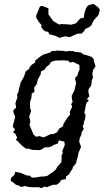

<svg xmlns="http://www.w3.org/2000/svg" viewBox="-20 -770 558 999"><path d="M182 204H141L117 201L114 197L90 203L73 193H65L48 179L35 171L38 155L55 140L59 124L89 130L105 137L120 143L135 144L146 154H162L197 148L205 149L226 145L245 132L258 123L271 111L276 101L285 90L299 75L301 54L300 39L307 25L304 16L317 -15L315 -33L286 -40L281 -23L259 -16L250 -9L234 -4L212 -3L194 9L185 11L148 10L131 4L114 3L106 -3L96 -11L84 -22L72 -36L63 -41L69 -55L59 -75L48 -81L58 -97L46 -111L50 -127L54 -142L59 -163L53 -176L48 -194L64 -211L60 -233L71 -264L69 -279L77 -294L78 -306L83 -322L87 -340L97 -358L101 -364L109 -383L114 -399L130 -410L135 -421L145 -433L163 -445V-455L176 -465L187 -474L205 -486L216 -489L243 -498L248 -504L269 -505L277 -507L310 -505L327 -502L337 -505L359 -504L376 -499H383L401 -497L414 -487L431 -483L457 -474L467 -463L469 -450L477 -425L465 -407L462 -396L461 -380L464 -367L457 -350L456 -332L453 -323L440 -304V-292L445 -269L432 -255L442 -248L429 -233L426 -219L423 -202L419 -183L425 -172L423 -152L417 -136L415 -121L410 -115L416 -99L404 -80V-71L395 -51L392 -32L394 -27L402 -6L388 26L387 37L383 52L377 70L376 79L359 99L358 107L346 125L340 136L324 148L323 162L299 166L288 182L275 191L253 192L239 198L221 205L215 200L194 209ZM243 -72H256L277 -82L289 -102L307 -112L311 -127L329 -155L345 -174L343 -188L356 -216L350 -227L358 -240L354 -257L353 -272L367 -299L376 -337L370 -363L383 -378L388 -396L394 -407L393 -432L360 -448L344 -444L336 -454L313 -456L272 -455L256 -452L244 -446L237 -434L220 -421L212 -408L193 -398L192 -384L177 -356L171 -332L158 -315L159 -292L145 -283L144 -264L136 -238L137 -206L142 -193L132 -164L138 -136L133 -121L146 -90L155 -69L169 -58L184 -62L207 -55ZM290 -573 270 -583 259 -586 246 -590H238L230 -605L217 -606L204 -616L194 -630L196 -640L181 -657L178 -663L168 -678L169 -692L175 -705L180 -718L188 -737L200 -739L213 -734L232 -727V-695L245 -677L252 -668L258 -660L279 -647L290 -642L297 -645L315 -644L336 -643L348 -641L366 -646L376 -649L385 -660L398 -674L416 -678L419 -701L428 -728L438 -742L466 -750L480 -740L491 -732L500 -719L496 -706L492 -691L482 -680L468 -665L461 -651L456 -639L441 -627L423 -619L419 -610L405 -595H385L370 -589L357 -583L343 -577L319 -581L307 -578Z"/></svg>

Font: Winky Rough Light
Style: Italic
Weight: 300
Italic angle: -8.97852°
Designer: Simon Atzbach
Foundry: typofactur
Version: Version 1.206; ttfautohint (v1.8.4.7-5d5b)